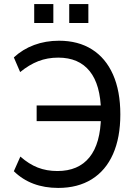

<svg xmlns="http://www.w3.org/2000/svg" viewBox="-20 -914 674 943"><path d="M266 9Q199 9 144.5 -11.5Q90 -32 48 -73L80 -145Q122 -108 165.5 -91Q209 -74 262 -74Q365 -74 419.5 -141.5Q474 -209 476 -343L501 -319H160V-396H501L476 -367Q474 -498 420.5 -564.5Q367 -631 266 -631Q213 -631 168 -613.5Q123 -596 79 -560L48 -632Q91 -672 147.5 -693Q204 -714 270 -714Q364 -714 431.5 -671.5Q499 -629 535 -548Q571 -467 571 -352Q571 -238 535 -157Q499 -76 430.5 -33.5Q362 9 266 9ZM320 -801V-894H414V-801ZM148 -801V-894H242V-801Z"/></svg>

Font: Nunito Sans 10pt SemiCondensed Medium
Style: Regular
Weight: 500
Width: 4
Designer: Vernon Adams
Foundry: Vernon Adams
Version: Version 3.101;gftools[0.9.27]